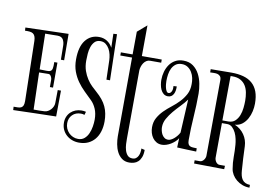

<svg xmlns="http://www.w3.org/2000/svg" viewBox="-78 -800 1447 998"><g transform="rotate(10 646.0 -300.5)"><path d="M111.8 -347.2Q133.8 -347.2 147.7 -346.4Q161.6 -345.7 168.9 -349.6Q176.3 -353.5 178.5 -364.3Q180.7 -375 180.2 -397.9H196.8V-266.1H180.2V-304.2Q180.2 -308.1 179 -313Q177.7 -317.9 175.3 -322Q172.9 -326.2 169.4 -329.1Q166 -332 161.1 -332L111.8 -331.1L117.2 -136.2Q132.3 -136.2 146.5 -136.2Q160.6 -136.2 174.8 -137.2Q184.1 -137.7 192.6 -142.6Q201.2 -147.5 207.8 -154.8Q214.4 -162.1 218.3 -171.1Q222.2 -180.2 222.2 -189L223.1 -257.8H240.2L238.8 -121.1Q182.6 -120.1 126 -118.4Q69.3 -116.7 13.2 -115.2L12.2 -132.8Q24.9 -132.8 34.9 -133.1Q44.9 -133.3 51.8 -136.7Q58.6 -140.1 62.3 -147.9Q65.9 -155.8 65.9 -170.9V-173.8L59.1 -488.8Q58.6 -503.9 54.7 -512.9Q50.8 -522 43.7 -526.4Q36.6 -530.8 26.1 -531.7Q15.6 -532.7 2 -532.2L1 -548.8L228 -555.2L229 -416H211.9L210.9 -488.8Q210.9 -507.8 202.9 -522Q194.8 -536.1 172.9 -536.1Q156.2 -536.1 140.4 -535.6Q124.5 -535.2 107.9 -535.2Z M481.9 -355H462.9L460 -457Q459.5 -470.7 456.1 -486.6Q452.6 -502.4 445.1 -515.9Q437.5 -529.3 426 -538.1Q414.6 -546.9 397.9 -546.9Q378.9 -546.9 367.9 -535.6Q356.9 -524.4 351.1 -507.3Q345.2 -490.2 343.8 -470.5Q342.3 -450.7 342.3 -434.1Q342.3 -404.3 350.3 -381.1Q358.4 -357.9 370.4 -339.6Q382.3 -321.3 396.2 -307.9Q410.2 -294.4 421.9 -284.2Q440.9 -267.6 454.3 -251Q467.8 -234.4 475.8 -216.8Q483.9 -199.2 487.5 -179.9Q491.2 -160.6 491.2 -139.2Q491.2 -109.9 483.6 -85.7Q476.1 -61.5 461.7 -44.2Q447.3 -26.9 426.5 -17.3Q405.8 -7.8 378.9 -7.8Q359.4 -7.8 342.3 -14.2Q325.2 -20.5 312.3 -32.2Q299.3 -43.9 291.7 -60.3Q284.2 -76.7 284.2 -97.2Q284.2 -114.3 290.3 -128.7Q296.4 -143.1 307.4 -153.3Q318.4 -163.6 332.8 -169.2Q347.2 -174.8 364.3 -174.8Q376 -174.8 387.2 -171.9L382.3 -154.8Q377.4 -156.7 372.6 -157.5Q367.7 -158.2 363.3 -158.2Q335.9 -158.2 318.6 -141.1Q301.3 -124 301.3 -97.2Q301.3 -82.5 306.6 -69.6Q312 -56.6 321.5 -46.9Q331.1 -37.1 343.8 -31.5Q356.4 -25.9 371.1 -25.9Q391.1 -25.9 404.3 -37.4Q417.5 -48.8 425 -66.2Q432.6 -83.5 435.8 -103.3Q439 -123 439 -140.1Q439 -172.4 428.5 -196.5Q418 -220.7 402.3 -235.8Q382.8 -254.9 362.5 -274.7Q342.3 -294.4 325.9 -317.4Q309.6 -340.3 299.3 -368.2Q289.1 -396 289.1 -431.2Q289.1 -498 315.9 -532.5Q342.8 -566.9 387.2 -566.9Q411.1 -566.9 429.4 -555.4Q447.8 -543.9 459 -522.9L457 -596.2L476.1 -597.2Z M623 -507.8H728V-491.2H668.9Q658.7 -491.2 650.1 -485.6Q641.6 -480 635.7 -471.2Q629.9 -462.4 626.7 -452.1Q623.5 -441.9 623 -433.1L621.1 -71.8Q621.1 -59.6 621.8 -43Q622.6 -26.4 627 -11.2Q631.3 3.9 640.6 14.4Q649.9 24.9 667 24.9Q678.7 24.9 686 19Q693.4 13.2 697.5 4.4Q701.7 -4.4 703.1 -14.6Q704.6 -24.9 704.1 -34.2L722.2 -29.8Q722.2 -6.3 716.1 9Q710 24.4 700.4 33.2Q690.9 42 678.7 45.4Q666.5 48.8 654.3 48.8Q630.4 48.8 614.5 36.6Q598.6 24.4 589.4 6.1Q580.1 -12.2 576.2 -34.2Q572.3 -56.2 572.3 -75.2L574.2 -491.2H512.2V-507.8H574.2L575.2 -627.9L624 -669.9Z M888.2 -121.1Q882.3 -110.8 872.6 -102.1Q862.8 -93.3 851.6 -86.4Q840.3 -79.6 828.1 -75.7Q815.9 -71.8 805.2 -71.8Q788.6 -71.8 776.4 -78.9Q764.2 -85.9 755.9 -97.4Q747.6 -108.9 743.4 -123.3Q739.3 -137.7 739.3 -152.8Q739.3 -181.2 751.5 -202.9Q763.7 -224.6 781.7 -242.7Q799.8 -260.7 821.3 -277.3Q842.8 -293.9 860.8 -313Q878.9 -332 891.1 -355Q903.3 -377.9 903.3 -409.2Q903.8 -424.3 900.4 -440.9Q897 -457.5 888.4 -471.4Q879.9 -485.4 866.7 -494.1Q853.5 -502.9 835.4 -502.9Q815.9 -502.9 803.5 -493.7Q791 -484.4 783.7 -470Q776.4 -455.6 773.7 -437.7Q771 -419.9 771 -402.8Q771 -396 772 -385.7Q772.9 -375.5 775.4 -366Q777.8 -356.4 782 -349.6Q786.1 -342.8 792.5 -342.8Q799.3 -342.8 803.5 -347.2Q807.6 -351.6 809.8 -357.7Q812 -363.8 812.3 -370.6Q812.5 -377.4 812 -382.8L829.1 -383.8Q829.6 -372.6 827.9 -362.1Q826.2 -351.6 821.8 -343.3Q817.4 -335 810.1 -330.1Q802.7 -325.2 792.5 -325.2Q778.3 -325.2 768.8 -333.3Q759.3 -341.3 753.9 -353.3Q748.5 -365.2 746.3 -378.9Q744.1 -392.6 744.1 -403.8Q744.1 -425.8 750 -446.8Q755.9 -467.8 767.6 -484.6Q779.3 -501.5 797.4 -511.7Q815.4 -522 840.3 -522Q871.6 -522 892.1 -506.8Q912.6 -491.7 924.8 -468.5Q937 -445.3 942.1 -418.2Q947.3 -391.1 947.3 -367.2Q947.3 -305.2 942.9 -243.9Q938.5 -182.6 938.5 -120.1Q938.5 -106.4 941.9 -99.4Q945.3 -92.3 951.7 -89.4Q958 -86.4 967 -85.9Q976.1 -85.4 987.3 -85V-67.9Q961.4 -68.8 936.3 -69.6Q911.1 -70.3 886.2 -71.8ZM832 -103Q838.9 -103 846.9 -106.7Q855 -110.4 862.8 -116.9Q870.6 -123.5 877.7 -132.1Q884.8 -140.6 890.1 -150.9L899.4 -327.1Q885.3 -307.6 866.5 -288.3Q847.7 -269 830.8 -249Q814 -229 802 -207.5Q790 -186 790 -162.1Q790 -153.3 792.5 -142.8Q794.9 -132.3 800 -123.5Q805.2 -114.7 813.2 -108.9Q821.3 -103 832 -103Z M1118.2 -21H1147.5L1146.5 -2.9L987.3 -4.9V-22H1015.1Q1021 -22 1026.4 -25.4Q1031.7 -28.8 1035.4 -33.7Q1039.1 -38.6 1041.3 -44.4Q1043.5 -50.3 1043.5 -55.2L1046.4 -455.1Q1046.4 -468.8 1040.8 -475.3Q1035.2 -481.9 1026.6 -484.4Q1018.1 -486.8 1007.6 -486.3Q997.1 -485.8 987.3 -485.8V-502.9Q1015.1 -502.9 1042.2 -503.4Q1069.3 -503.9 1097.2 -503.9Q1132.3 -503.9 1159.9 -496.3Q1187.5 -488.8 1206.5 -472.2Q1225.6 -455.6 1235.4 -429.4Q1245.1 -403.3 1245.1 -366.2Q1245.1 -346.7 1240.5 -325.4Q1235.8 -304.2 1225.8 -285.9Q1215.8 -267.6 1200 -254.9Q1184.1 -242.2 1161.1 -240.2Q1192.9 -226.6 1211.4 -199.7Q1230 -172.9 1231.4 -139.2Q1232.4 -106.9 1234.1 -75Q1235.8 -43 1238.3 -11.2Q1239.3 2.9 1242.4 14.6Q1245.6 26.4 1251.7 35.2Q1257.8 43.9 1267.8 48.8Q1277.8 53.7 1292.5 54.2V68.8Q1272 68.8 1254.4 62Q1236.8 55.2 1223.1 43.9Q1209.5 32.7 1200.7 18.1Q1191.9 3.4 1189.5 -12.2Q1184.1 -43 1184.3 -74.7Q1184.6 -106.4 1182.1 -138.2Q1181.2 -150.9 1177.7 -167.7Q1174.3 -184.6 1167 -200Q1159.7 -215.3 1148.4 -226.1Q1137.2 -236.8 1121.6 -236.8H1093.3L1092.3 -54.2Q1092.3 -48.8 1094.2 -43Q1096.2 -37.1 1099.6 -32.2Q1103 -27.3 1107.9 -24.2Q1112.8 -21 1118.2 -21ZM1124.5 -251Q1147 -251 1160.4 -263.7Q1173.8 -276.4 1180.9 -294.7Q1188 -313 1190.2 -334Q1192.4 -355 1192.4 -372.1Q1192.4 -394 1188.5 -414.8Q1184.6 -435.5 1174.8 -451.2Q1165 -466.8 1148.2 -476.3Q1131.3 -485.8 1105.5 -485.8Q1102.5 -485.8 1100.1 -485.8Q1097.7 -485.8 1095.2 -484.9L1093.3 -251Z"/></g></svg>

Font: Bigelow Rules
Style: Regular
Weight: 400
Designer: Astigmatic (AOETI)
Foundry: Astigmatic (AOETI)
Version: Version 1.001